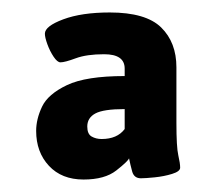

<svg xmlns="http://www.w3.org/2000/svg" viewBox="-20 -728 359 308"><path d="M114 -440Q79 -440 58.5 -462Q38 -484 38 -518Q38 -537 47.5 -557Q57 -577 87.5 -591.5Q118 -606 180 -606V-618Q180 -641 147 -641Q119 -641 101.5 -634.5Q84 -628 77 -628Q72 -628 66 -637Q60 -646 56 -657Q52 -668 52 -674Q52 -686 81.5 -697Q111 -708 156 -708Q214 -708 238.5 -684Q263 -660 263 -620V-531Q263 -492 266 -479Q269 -466 269 -459Q269 -453 256 -449Q243 -445 228 -443.5Q213 -442 206 -442Q195 -442 192 -453Q189 -464 187 -474Q185 -469 166.5 -454.5Q148 -440 114 -440ZM143 -505Q168 -505 180 -521V-553Q146 -553 133 -546Q120 -539 120 -525Q120 -513 127 -509Q134 -505 143 -505Z"/></svg>

Font: Asap ExtraBold
Style: Regular
Weight: 800
Designer: Pablo Cosgaya
Foundry: Omnibus-Type
Version: Version 3.001; ttfautohint (v1.8.4.7-5d5b)